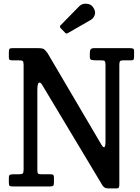

<svg xmlns="http://www.w3.org/2000/svg" viewBox="-20 -1011 761 1041"><path d="M80.5 -684H45.5Q34.5 -684 31.2 -687.5Q28 -691 28 -701.5V-726Q28 -740.5 30.8 -745.2Q33.5 -750 48 -750H182.5Q211.5 -750 218.8 -744.2Q226 -738.5 237.5 -723.5L530.5 -225.5Q538.5 -211.5 545.2 -213Q552 -214.5 552 -245V-661Q552 -676.5 547.2 -680.2Q542.5 -684 527.5 -684H500.5Q488.5 -684 477.8 -685.8Q467 -687.5 467 -701V-722Q467 -737.5 471.8 -743.8Q476.5 -750 492 -750H683Q692.5 -750 699.8 -748Q707 -746 707 -735V-707Q707 -693 704.5 -688.5Q702 -684 691.5 -684H650.5Q635 -684 631 -679.2Q627 -674.5 627 -658.5V-11.5Q627 -2 624.8 4.2Q622.5 10.5 611.5 10.5H568Q555 10.5 549 7Q543 3.5 537 -3.5L208.5 -551Q199.5 -566.5 191 -562.5Q182.5 -558.5 182.5 -522V-88.5Q182.5 -74 186.2 -70Q190 -66 205 -66H255.5Q267 -66 269.8 -61.5Q272.5 -57 272.5 -46V-20.5Q272.5 -6.5 267.5 -3.2Q262.5 0 249.5 0H50.5Q36.5 0 32.2 -3.2Q28 -6.5 28 -20.5V-46.5Q28 -60.5 33.8 -63.2Q39.5 -66 52 -66H80.5Q98.5 -66 103.2 -70.5Q108 -75 108 -92V-659Q108 -676.5 103 -680.2Q98 -684 80.5 -684ZM331.5 -835 309 -858.5Q301 -867 309 -874.5L409.5 -977Q424.5 -992.5 449.2 -990.8Q474 -989 486 -970Q500 -948.5 493.8 -930.2Q487.5 -912 472 -903L350.5 -833Q344 -829 340.5 -829Q337 -829 331.5 -835Z"/></svg>

Font: Besley* Narrow Medium
Style: Regular
Weight: 500
Width: 4
Designer: Owen Earl
Foundry: indestructible type*
Version: Version 3.000; ttfautohint (v1.8.3)